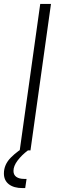

<svg xmlns="http://www.w3.org/2000/svg" viewBox="-46 -770 307 983"><path d="M110 0H55L160 -750H215ZM70 193Q24.5 193 -0.8 173.2Q-26 153.5 -26 118Q-26 72.5 9.8 36.5Q45.5 0.5 91 -23H100L97 0Q65 24 44 52Q23 80 23 105Q23 125.5 37.8 135.8Q52.5 146 78 146H90L83 193Z"/></svg>

Font: Mohave Light
Style: Italic
Weight: 300
Italic angle: -8°
Designer: Gumpita Rahayu
Foundry: Tokotype
Version: Version 2.003